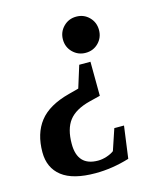

<svg xmlns="http://www.w3.org/2000/svg" viewBox="-103 -545 707 831"><g transform="rotate(-15 250.0 -129.0)"><path d="M155.3 60.1Q155.3 159.2 247.6 159.2Q266.1 159.2 286.4 152.6Q306.6 146 319.3 136.2L351.1 41.5H394.5L375 185.5Q297.9 209 222.7 209Q122.1 209 72.8 170.7Q23.4 132.3 23.4 62Q23.4 -21.5 64.9 -74.7Q106.4 -127.9 200.2 -152.3L244.6 -164.1L275.4 -262.7H325.7L326.7 -109.9L277.8 -97.7Q212.4 -81.1 183.8 -44.2Q155.3 -7.3 155.3 60.1ZM316.4 -467.3Q350.6 -467.3 373.8 -443.8Q397 -420.4 397 -386.2Q397 -352.1 373.8 -328.6Q350.6 -305.2 316.4 -305.2Q282.7 -305.2 259 -328.6Q235.4 -352.1 235.4 -386.2Q235.4 -419.9 258.8 -443.6Q282.2 -467.3 316.4 -467.3Z"/></g></svg>

Font: Tinos
Style: Bold Italic
Weight: 700
Italic angle: -16.333°
Designer: Steve Matteson
Foundry: Monotype Imaging Inc.
Version: Version 1.23